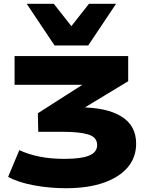

<svg xmlns="http://www.w3.org/2000/svg" viewBox="-20 -802 788 1014"><path d="M328 192Q241 192 158 176.5Q75 161 23 132L82 -9Q129 13 188 25Q247 37 320 37Q409 37 451 19.5Q493 2 493 -36Q493 -77 447 -91.5Q401 -106 310 -106H182L180 -204L485 -399L474 -354H57V-506H657V-373L381 -206L327 -235H400Q543 -235 621 -187Q699 -139 699 -43Q699 28 655.5 80.5Q612 133 529 162.5Q446 192 328 192ZM268 -562 121 -782H264L357 -664L450 -782H593L446 -562Z"/></svg>

Font: Nunito Sans 7pt Expanded Black
Style: Regular
Weight: 900
Width: 7
Designer: Vernon Adams
Foundry: Vernon Adams
Version: Version 3.101;gftools[0.9.27]